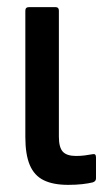

<svg xmlns="http://www.w3.org/2000/svg" viewBox="-20 -510 302 538"><path d="M171 8Q129 8 102.5 -5Q76 -18 63.5 -47.5Q51 -77 51 -126V-480Q51 -490 61 -490H136Q145 -490 145 -480V-127Q145 -97 156 -85Q167 -73 193 -73Q206 -73 217.5 -74.5Q229 -76 240 -78Q249 -80 249 -69V-10Q249 -2 240 1Q228 4 210.5 6Q193 8 171 8Z"/></svg>

Font: Sofia Sans Condensed SemiBold
Style: Regular
Weight: 600
Designer: Botio Nikoltchev, Ani Petrova
Foundry: lettersoup
Version: Version 4.101